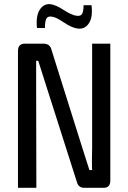

<svg xmlns="http://www.w3.org/2000/svg" viewBox="-20 -899 614 919"><path d="M221 -879Q247 -876 284.5 -851.5Q322 -827 344 -824Q365 -820 372.5 -832Q380 -844 380 -874H418Q425 -819 406.5 -789Q388 -759 354 -762Q325 -765 286.5 -791Q248 -817 230 -819Q209 -823 202 -810Q195 -797 195 -765H157Q151 -822 170 -852Q189 -882 221 -879ZM508 -690V-35Q508 0 476 0H384Q355 0 348 -28L192 -517Q170 -588 163 -608H153V-517L154 0H66V-655Q66 -690 99 -690H188Q219 -690 226 -662L376 -185Q406 -90 408 -85H421Q420 -86 420 -138L421 -190V-690Z"/></svg>

Font: exo2condensed_r
Style: Regular
Weight: 400
Width: 3
Designer: Natanael Gama
Version: Version 1.001;PS 001.001;hotconv 1.0.70;makeotf.lib2.5.58329